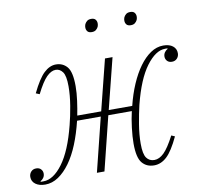

<svg xmlns="http://www.w3.org/2000/svg" viewBox="-87 -781 920 877"><g transform="rotate(-10 373.0 -342.5)"><path d="M54 12Q26 12 9 -0.5Q-8 -13 -8 -34Q-8 -48 1 -58Q10 -68 25 -68Q39 -68 47 -59.5Q55 -51 55 -39Q55 -28 49 -19.5Q43 -11 35 -7V-4H48Q94 -4 137.5 -62.5Q181 -121 210 -236Q220 -274 228 -322Q236 -370 236 -412Q236 -461 223 -478.5Q210 -496 191 -496Q170 -496 148.5 -474.5Q127 -453 100 -399L83 -406Q114 -470 140.5 -495Q167 -520 196 -520Q228 -520 248 -496.5Q268 -473 268 -407Q268 -376 263 -339.5Q258 -303 252 -273H363L422 -508H457L398 -273H507Q520 -326 539.5 -371Q559 -416 583 -449Q607 -482 635 -501Q663 -520 694 -520Q722 -520 738 -507.5Q754 -495 754 -474Q754 -460 745 -450Q736 -440 721 -440Q707 -440 699 -448.5Q691 -457 691 -469Q691 -480 697 -488.5Q703 -497 711 -501V-504H700Q656 -504 612.5 -445.5Q569 -387 540 -272Q531 -234 523 -186Q515 -138 515 -96Q515 -48 528 -30Q541 -12 564 -12Q587 -12 609 -33.5Q631 -55 659 -109L675 -102Q645 -38 618 -13Q591 12 559 12Q524 12 503.5 -12.5Q483 -37 483 -102Q483 -134 488 -175Q493 -216 501 -250H392L330 0H295L357 -250H247Q233 -192 213.5 -144Q194 -96 169 -61.5Q144 -27 115 -7.5Q86 12 54 12ZM384 -637Q370 -637 364 -644.5Q358 -652 358 -662Q358 -666 358.5 -669.5Q359 -673 361 -678Q365 -686 372 -691.5Q379 -697 391 -697Q405 -697 411 -689.5Q417 -682 417 -672Q417 -668 416.5 -664.5Q416 -661 414 -656Q410 -648 403 -642.5Q396 -637 384 -637ZM565 -637Q551 -637 545 -644.5Q539 -652 539 -662Q539 -666 539.5 -669.5Q540 -673 542 -678Q546 -686 553 -691.5Q560 -697 572 -697Q586 -697 592 -689.5Q598 -682 598 -672Q598 -668 597.5 -664.5Q597 -661 595 -656Q591 -648 584 -642.5Q577 -637 565 -637Z"/></g></svg>

Font: IBM Plex Serif ExtraLight
Style: Italic
Weight: 200
Italic angle: -14°
Designer: Mike Abbink, Paul van der Laan, Pieter van Rosmalen
Foundry: Bold Monday
Version: Version 2.5